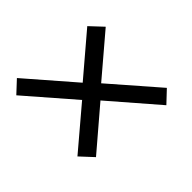

<svg xmlns="http://www.w3.org/2000/svg" viewBox="-109 -642 684 684"><g transform="rotate(45 233.0 -300.0)"><path d="M30.5 -101 -11.5 -146 166 -300 35 -454 83 -499 214 -345 391 -499 433.5 -454 255.5 -300 387 -146 338.5 -101 208 -255Z"/></g></svg>

Font: Urbanist Light
Style: Italic
Weight: 300
Italic angle: -8°
Designer: Corey Hu
Foundry: Corey Hu
Version: Version 1.330; ttfautohint (v1.8.4.7-5d5b)